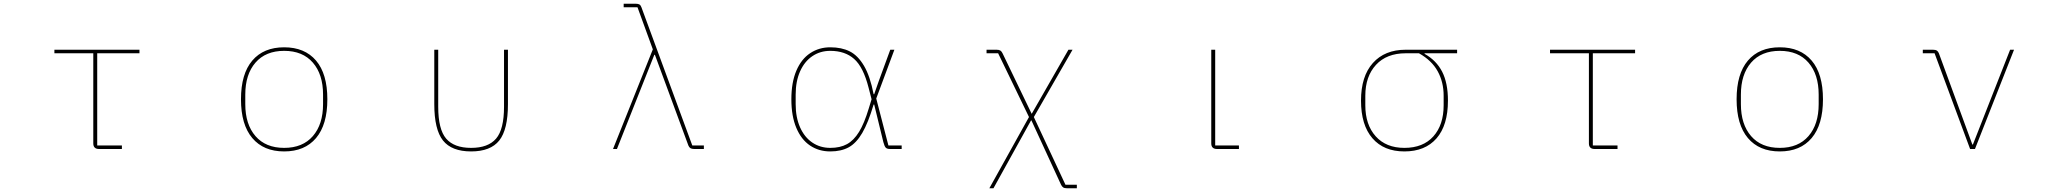

<svg xmlns="http://www.w3.org/2000/svg" viewBox="-20 -797 11040 1027"><path d="M510 0Q479 0 479 -30V-512H271V-531H726V-512H500V-19H632V0Z M1269 -266Q1269 -402 1329.5 -473Q1390 -544 1500 -544Q1610 -544 1670.5 -473Q1731 -402 1731 -266Q1731 -130 1670.5 -58.5Q1610 13 1500 13Q1390 13 1329.5 -58.5Q1269 -130 1269 -266ZM1708 -240V-291Q1708 -399 1653.5 -462Q1599 -525 1500 -525Q1401 -525 1346.5 -462Q1292 -399 1292 -291V-240Q1292 -132 1346.5 -69Q1401 -6 1500 -6Q1599 -6 1653.5 -69Q1708 -132 1708 -240Z M2303 -240V-531H2324V-226Q2324 -105 2366.5 -55.5Q2409 -6 2500 -6Q2591 -6 2633.5 -55.5Q2676 -105 2676 -226V-531H2697V-240Q2697 -104 2650.5 -45.5Q2604 13 2500 13Q2396 13 2349.5 -45.5Q2303 -104 2303 -240Z M3259 0 3472 -533 3390 -758H3316V-777H3381Q3394 -777 3400.5 -773Q3407 -769 3411 -758L3683 -19H3745V0H3693Q3680 0 3673 -4.5Q3666 -9 3662 -19L3483 -504H3480L3280 0Z M4213 -266Q4213 -356 4239.5 -418.5Q4266 -481 4313.5 -512.5Q4361 -544 4421 -544Q4482 -544 4525.5 -522Q4569 -500 4601.5 -445Q4634 -390 4653 -293H4656L4680 -362L4742 -531H4764L4667 -270L4732 -19H4803V0H4741Q4725 0 4718 -7Q4711 -14 4705 -37L4656 -238H4653Q4624 -140 4592 -85.5Q4560 -31 4519.5 -9Q4479 13 4421 13Q4360 13 4313 -18.5Q4266 -50 4239.5 -113Q4213 -176 4213 -266ZM4627 -217 4642 -266 4626 -328Q4598 -438 4549 -481.5Q4500 -525 4421 -525Q4367 -525 4325 -496.5Q4283 -468 4259.5 -415Q4236 -362 4236 -291V-240Q4236 -169 4259.5 -116Q4283 -63 4325 -34.5Q4367 -6 4421 -6Q4474 -6 4510.5 -26Q4547 -46 4575 -91.5Q4603 -137 4627 -217Z M5272 210 5484 -171 5319 -512H5257V-531H5311Q5324 -531 5331 -526.5Q5338 -522 5343 -511L5498 -189H5499L5695 -531H5717L5510 -171L5679 191H5740V210H5687Q5674 210 5667 205.5Q5660 201 5655 190L5497 -153H5495L5294 210Z M6490 0Q6459 0 6459 -30V-531H6480V-19H6607V0Z M7260 -259Q7260 -389 7323.5 -460Q7387 -531 7499 -531H7774V-512H7600V-509Q7663 -474 7694 -413.5Q7725 -353 7725 -259Q7725 -127 7664 -57Q7603 13 7492 13Q7382 13 7321 -57.5Q7260 -128 7260 -259ZM7702 -234V-285Q7702 -358 7670 -416Q7638 -474 7570 -512H7499Q7397 -512 7340 -450Q7283 -388 7283 -285V-234Q7283 -130 7338.5 -68Q7394 -6 7492 -6Q7592 -6 7647 -67.5Q7702 -129 7702 -234Z M8510 0Q8479 0 8479 -30V-512H8271V-531H8726V-512H8500V-19H8632V0Z M9269 -266Q9269 -402 9329.5 -473Q9390 -544 9500 -544Q9610 -544 9670.5 -473Q9731 -402 9731 -266Q9731 -130 9670.5 -58.5Q9610 13 9500 13Q9390 13 9329.5 -58.5Q9269 -130 9269 -266ZM9708 -240V-291Q9708 -399 9653.5 -462Q9599 -525 9500 -525Q9401 -525 9346.5 -462Q9292 -399 9292 -291V-240Q9292 -132 9346.5 -69Q9401 -6 9500 -6Q9599 -6 9653.5 -69Q9708 -132 9708 -240Z M10518 0 10328 -512H10265V-531H10319Q10333 -531 10340 -526.5Q10347 -522 10351 -512L10530 -24H10533L10732 -531H10753L10544 0Z"/></svg>

Font: IBM Plex Sans JP Thin
Style: Regular
Weight: 100
Designer: Mike Abbink; Paul van der Laan; Pieter van Rosmalen; Wujin Sim; Yejin Wi; Jinhee Kim; Boomi Park; Yona Kim; Kichan Ma
Foundry: Sandoll Inc.
Version: Version 1.001